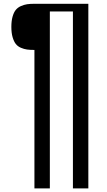

<svg xmlns="http://www.w3.org/2000/svg" viewBox="-20 -812 582 1040"><path d="M458.5 -791.5V208.5H375V-750H250V208.5H166.5V-541.5Q143.1 -541.5 126.7 -543.7Q110.4 -545.9 93.3 -553.2Q76.2 -560.5 65.7 -573.7Q55.2 -586.9 48.3 -610.4Q41.5 -633.8 41.5 -666.5Q41.5 -698.7 48.1 -721.9Q54.7 -745.1 65.4 -758.3Q76.2 -771.5 93.3 -779.1Q110.4 -786.6 127 -789.1Q143.6 -791.5 166.5 -791.5Z"/></svg>

Font: Gputeks
Style: Bold
Weight: 600
Width: 8
Version: Version 0.9